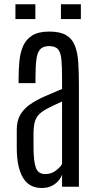

<svg xmlns="http://www.w3.org/2000/svg" viewBox="-20 -892 460 917"><path d="M179.2 5.9Q118.7 5.9 89.4 -43.9Q60.1 -93.8 60.1 -185.1V-272.5Q60.1 -314.5 76.4 -343Q92.8 -371.6 122.3 -392.3Q151.9 -413.1 191.2 -430.7Q230.5 -448.2 276.4 -467.3V-519Q276.4 -572.8 273.4 -606.4Q270.5 -640.1 257.6 -656Q244.6 -671.9 214.8 -671.9Q185.5 -671.9 171.6 -656.2Q157.7 -640.6 153.6 -606.2Q149.4 -571.8 149.4 -515.1V-495.1H68.8V-515.1Q68.8 -560.1 72.8 -600.8Q76.7 -641.6 90.8 -673.1Q105 -704.6 134.3 -722.9Q163.6 -741.2 215.3 -741.2Q266.6 -741.2 295.4 -724.4Q324.2 -707.5 337.4 -674.8Q350.6 -642.1 353.8 -593.8Q356.9 -545.4 356.9 -482.4V0H276.4V-57.1Q272.9 -46.9 261.5 -31.7Q250 -16.6 229.5 -5.4Q209 5.9 179.2 5.9ZM196.8 -60.5Q224.6 -60.5 246.6 -77.1Q268.6 -93.8 276.4 -108.9V-407.2Q232.9 -387.7 206.1 -373.5Q179.2 -359.4 165 -344.2Q150.9 -329.1 145.5 -307.4Q140.1 -285.6 140.1 -251.5V-190.4Q140.1 -120.6 151.4 -90.6Q162.6 -60.5 196.8 -60.5ZM271 -800.8V-871.6H366.2V-800.8ZM53.7 -800.8V-871.6H148.9V-800.8Z"/></svg>

Font: Antonio ExtraLight
Style: Regular
Weight: 250
Designer: Vernon Adams
Foundry: Vernon Adams
Version: Version 1.002